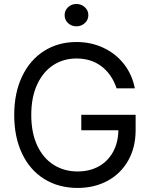

<svg xmlns="http://www.w3.org/2000/svg" viewBox="-20 -926 749 956"><path d="M360.4 -634.8Q296.9 -634.8 245.8 -602.1Q194.8 -569.3 165.3 -505.9Q135.7 -442.4 135.7 -353.5Q135.7 -264.6 165.5 -201.2Q195.3 -137.7 247.6 -105Q299.8 -72.3 366.2 -72.3Q425.8 -72.3 471.4 -97.4Q517.1 -122.6 542.7 -169.2Q568.4 -215.8 569.3 -277.3H384.8V-354.5H655.3V-278.3Q655.3 -191.9 618.2 -126.5Q581.1 -61 515.4 -25.6Q449.7 9.8 366.2 9.8Q272.5 9.8 200.9 -34.4Q129.4 -78.6 90.1 -160.9Q50.8 -243.2 50.8 -353.5Q50.8 -463.4 90.1 -545.7Q129.4 -627.9 199.7 -672.4Q270 -716.8 360.4 -716.8Q434.1 -716.8 495.6 -687.7Q557.1 -658.7 597.7 -606.4Q638.2 -554.2 651.4 -486.3H560.5Q537.1 -556.2 485.6 -595.5Q434.1 -634.8 360.4 -634.8ZM301.8 -850.6Q301.8 -874 318.8 -890.1Q335.9 -906.2 360.4 -906.2Q384.8 -906.2 402.3 -890.1Q419.9 -874 419.9 -850.6Q419.9 -827.1 402.3 -811Q384.8 -794.9 360.4 -794.9Q335.9 -794.9 318.8 -811Q301.8 -827.1 301.8 -850.6Z"/></svg>

Font: WEMIX Pretendard
Style: Regular
Weight: 400
Designer: Base glyphs from Inter by Rasmus Andersson; Hangeul glyphs from Noto Sans CJK(Source Han Sans) by Jang Soo-young and Kan
Foundry: Kil Hyung-jin
Version: Version 1.000